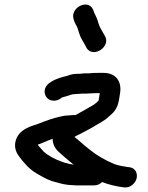

<svg xmlns="http://www.w3.org/2000/svg" viewBox="-20 -766 648 843"><path d="M377 -356C384.8 -356 392.8 -357 399.1 -357H418.1L413.6 -328C413.4 -326.9 413.3 -326.5 412.8 -324.1C401.3 -314 399 -310.8 389.3 -304.9C360 -288 337.6 -274.3 310.9 -260.5C308.8 -260.7 305.6 -261 303 -261C294.9 -261 284.3 -259 278.7 -259C269.5 -259 261.9 -258 250.6 -255.4C213.9 -248.1 180.6 -235.3 149.1 -222.9C128.9 -214.4 56.9 -202.8 46.9 -139C44.5 -124.1 47 -110.3 53 -96.9C62.9 -76.2 89.1 -47.9 101.8 -34.3C119.3 -17 138 -5.5 158 5.4C177 15.7 197.3 28 227.7 34.3C245.6 39.9 270.8 46.6 299 47C304.1 47.6 310.2 48 315.5 48H393.5C406.8 48 418.2 42.7 428.6 33.4C455.8 43.8 488.8 52.7 525.1 56.8C552.5 60.3 574.3 38.1 579.5 18.2C584.6 -1.3 577.7 -27.6 549 -31.8L539.2 -32.8C521.2 -35.5 496.9 -40 482.9 -45.4C442.9 -61.8 405.5 -83.4 374.6 -108.3L349.3 -129C341.7 -135.8 333.4 -143 323.9 -150.9C317.6 -156.4 311.8 -160.4 306.8 -164.7C316.5 -171.3 325.5 -173.8 337.7 -180.8C357.6 -192.1 379.3 -201.8 403.2 -217.3L427 -231C447.7 -243.5 457.7 -254.3 470.4 -265.3C488.9 -281.3 499 -305 502.6 -328L507.3 -358C515.3 -408.7 488.1 -446 435.1 -446H413.1C399.1 -446 382.6 -445.7 368.2 -444H354.8C347 -444 340.9 -443.6 332.7 -442H323.5C308.3 -442 292.7 -440.4 276.3 -433.5C254.8 -427.7 226 -421.7 201.5 -404.7C158.6 -378 176 -330.8 206.5 -324.9C234.8 -319.5 251.2 -337.8 251.2 -337.8C251.5 -337.8 252 -338 252.3 -338.1L272.9 -343.9C284.4 -347 295.7 -353 309.5 -353C324.5 -353 332.6 -355 340.8 -355H359.8C365.6 -355 367.1 -356 377 -356ZM440.5 -608.2C429.3 -628.2 416.7 -646.7 411.2 -667.1C405.3 -692 392.7 -708.2 390.4 -718.8C390.2 -719.7 389.7 -721.3 389.3 -722.4C368.3 -773.1 289.2 -733.7 302.6 -684.2C305.7 -672.6 309 -664.1 317.7 -649.5C322.3 -639.9 326.1 -621.7 333.6 -604C342.1 -586.3 354.4 -568.5 359 -557.6C359.3 -556.7 360.2 -555.1 360.9 -554C391.1 -509.2 468.6 -562.9 440.5 -608.2ZM211.2 -156.7C210.9 -133 222.5 -113 236.1 -100.6C250.8 -86.7 270.2 -71.3 285.1 -58L303.5 -43C297.2 -43.7 285.7 -45.9 284.1 -46.4C282.8 -46.9 281.7 -47.2 280.4 -47.5C264.4 -50.8 259.1 -53.5 249.8 -56.7C220.4 -67.1 191.1 -82.5 171.2 -100.9C150 -123.6 145.4 -130.6 146.2 -130.9L172.2 -141.1C186.1 -147 197.8 -152 211.2 -156.7Z"/></svg>

Font: Just Breathe
Style: BdObl3
Weight: 400
Foundry: Cannot Into Space Fonts
Version: Version 0.72